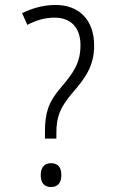

<svg xmlns="http://www.w3.org/2000/svg" viewBox="-20 -744 469 773"><path d="M161 -186H207V-207C207 -272 220 -308 269 -367C323 -429 359 -477 359 -561C359 -665 297 -724 204 -724C153 -724 108 -710 69 -691L90 -644C123 -661 159 -673 200 -673C264 -673 304 -634 304 -562C304 -492 277 -452 224 -390C174 -332 161 -288 161 -213ZM144 -39C144 -8 158 9 185 9C213 9 227 -8 227 -39C227 -70 214 -87 185 -87C158 -87 144 -69 144 -39Z"/></svg>

Font: Noto Sans Devanagari Condensed Light
Style: Regular
Weight: 300
Width: 3
Designer: Jelle Bosma - Monotype Design Team
Foundry: Monotype Imaging Inc.
Version: Version 2.004